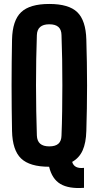

<svg xmlns="http://www.w3.org/2000/svg" viewBox="-20 -829 495 965"><path d="M402.2 115Q325.9 120.7 283.7 95.6Q241.5 70.6 226.8 9.1Q129.4 9.1 86 -32.5Q42.6 -74.1 40.5 -170.5Q39.4 -226.3 38.8 -284Q38.2 -341.7 38.2 -400.3Q38.2 -458.9 38.8 -516.6Q39.4 -574.3 40.5 -630.2Q42.6 -726.3 86.2 -767.7Q129.7 -809.1 227.6 -809.1Q325.8 -809.1 368.5 -767.7Q411.2 -726.3 413.9 -630.2Q415.7 -573.6 416.6 -515.8Q417.6 -458 417.6 -399.7Q417.6 -341.4 416.6 -283.8Q415.7 -226.3 413.9 -170.5Q412.3 -111 395.3 -73.1Q378.3 -35.2 342.7 -15.3Q348.1 2.9 363 10.2Q377.9 17.5 402.2 14.7ZM227.6 -93.3Q258.6 -93.3 273.6 -106.8Q288.6 -120.4 289.1 -147.9Q291.5 -205.7 292.4 -270.1Q293.4 -334.4 293.4 -401Q293.4 -467.6 292.4 -531.6Q291.4 -595.7 289.1 -652.7Q288.6 -680 273.6 -693.4Q258.6 -706.9 227.6 -706.9Q197.4 -706.9 181.9 -693.4Q166.3 -680 165.3 -652.7Q163.3 -595.7 162.1 -531.6Q160.9 -467.6 161 -401Q161.1 -334.4 162.2 -270.1Q163.4 -205.7 165.3 -147.9Q166.3 -120.4 181.9 -106.8Q197.4 -93.3 227.6 -93.3Z"/></svg>

Font: Big Shoulders Display SC Thin
Style: Regular
Weight: 100
Designer: Patric King
Foundry: XO Type Co
Version: Version 2.002